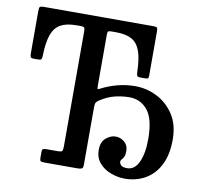

<svg xmlns="http://www.w3.org/2000/svg" viewBox="-83 -840 1002 940"><g transform="rotate(10 418.0 -370.0)"><path d="M172 -20.5V-48.5Q172 -60.5 177 -63.2Q182 -66 193 -66H248.5Q266.5 -66 271 -70.5Q275.5 -75 275.5 -93.5V-666.5Q275.5 -680.5 271.8 -684.8Q268 -689 256 -689H233.5Q184 -689 154.5 -672.5Q125 -656 111.5 -617.5Q98 -579 96.5 -512Q96 -500.5 93.2 -496Q90.5 -491.5 77.5 -491.5H54Q41 -491.5 39 -498.8Q37 -506 37 -517V-723.5Q37 -741 40.5 -745.5Q44 -750 61 -750H605.5Q620 -750 623.2 -745.8Q626.5 -741.5 626.5 -726.5V-507Q626.5 -496 622.5 -493.8Q618.5 -491.5 607.5 -491.5H585.5Q572 -491.5 569.2 -497.2Q566.5 -503 566 -515Q564.5 -581 551 -618.8Q537.5 -656.5 508.5 -672.8Q479.5 -689 430.5 -689H406.5Q393.5 -689 390.5 -685Q387.5 -681 387.5 -667.5V-416.5Q387.5 -399.5 390 -399.2Q392.5 -399 403 -404.5Q437.5 -422.5 480.5 -434Q523.5 -445.5 569 -445.5Q625 -445.5 676.5 -420Q728 -394.5 761.2 -344.2Q794.5 -294 794.5 -219Q794.5 -144 768.5 -93Q742.5 -42 697.2 -16.2Q652 9.5 595 9.5Q562 9.5 527.5 -3Q493 -15.5 469.8 -41.5Q446.5 -67.5 446.5 -108Q446.5 -147.5 469.8 -166.8Q493 -186 517.5 -186Q541 -186 560.8 -169.8Q580.5 -153.5 580.5 -124.5Q580.5 -105 575.5 -95.5Q570.5 -86 565.2 -80.8Q560 -75.5 560 -69Q560 -60 567.8 -51.5Q575.5 -43 598.5 -43Q636 -43 656 -86.5Q676 -130 676 -200.5Q676 -301 641 -344Q606 -387 550.5 -387Q515 -387 478.8 -378.2Q442.5 -369.5 405 -345Q395.5 -338.5 391.5 -332.2Q387.5 -326 387.5 -309V-21Q387.5 -6 379.8 -3Q372 0 358.5 0H195Q180.5 0 176.2 -3.2Q172 -6.5 172 -20.5Z"/></g></svg>

Font: Besley* Narrow Medium
Style: Regular
Weight: 500
Width: 4
Designer: Owen Earl
Foundry: indestructible type*
Version: Version 3.000; ttfautohint (v1.8.3)